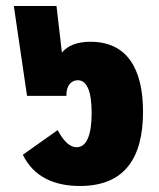

<svg xmlns="http://www.w3.org/2000/svg" viewBox="-20 -604 530 639"><path d="M246 15C396 15 456 -80 456 -232C456 -375 403 -465 281 -465C238 -465 206 -453 186 -429L168 -584H26L70 -285H201C200 -319 217 -337 239 -337C267 -337 285 -305 285 -228C285 -154 268 -114 235 -114C213 -114 192 -133 172 -171L56 -89C92 -15 161 15 246 15Z"/></svg>

Font: Noto Sans Thai UI SemCond Blk
Style: Regular
Weight: 900
Width: 4
Designer: Monotype Design Team
Foundry: Monotype Imaging Inc.
Version: Version 2.000